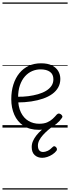

<svg xmlns="http://www.w3.org/2000/svg" viewBox="-20 -1030 566 1550"><path d="M293 18Q219 18 169.5 -15Q120 -48 95.5 -104Q71 -160 71 -229Q71 -294 88 -347.5Q105 -401 136.5 -439.5Q168 -478 212 -498.5Q256 -519 311 -519Q365 -519 399 -502Q433 -485 450 -456.5Q467 -428 467 -393Q467 -355 450 -324.5Q433 -294 402 -271.5Q371 -249 328 -234Q285 -219 232 -211Q179 -203 120 -203V-249Q165 -248 207.5 -253.5Q250 -259 287 -269.5Q324 -280 352 -297Q380 -314 395.5 -337Q411 -360 411 -390Q411 -430 383.5 -450Q356 -470 307 -470Q272 -470 239.5 -456Q207 -442 181.5 -413.5Q156 -385 141 -342Q126 -299 126 -240Q126 -168 149 -122Q172 -76 210.5 -53.5Q249 -31 296 -31Q335 -31 360.5 -42Q386 -53 404.5 -70Q423 -87 439 -106Q448 -114 455.5 -113.5Q463 -113 472 -107Q480 -101 483 -93Q486 -85 479 -77Q463 -53 436.5 -31Q410 -9 374 4.5Q338 18 293 18ZM321 244Q284 244 260 222Q236 200 236 157Q236 132 246 109Q256 86 273.5 63.5Q291 41 315.5 20Q340 -1 370 -23H414V-17Q391 0 368 20Q345 40 326.5 60.5Q308 81 297 102.5Q286 124 286 145Q286 171 297 184Q308 197 328 197Q344 197 364 188Q384 179 404 158Q410 151 417 150.5Q424 150 430 156Q438 163 439.5 171Q441 179 436 187Q423 204 403 217Q383 230 361.5 237Q340 244 321 244ZM0 490H526V500H0ZM0 -20H526V0H0ZM0 -505H526V-500H0ZM0 -1010H526V-1000H0Z"/></svg>

Font: Playwrite ES Guides
Style: Regular
Weight: 400
Designer: Veronika Burian, José Scaglione
Foundry: TypeTogether
Version: Version 1.003